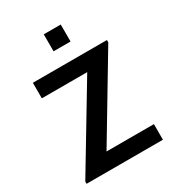

<svg xmlns="http://www.w3.org/2000/svg" viewBox="-220 -1080 1105 1209"><g transform="rotate(-30 332.0 -475.0)"><path d="M410.5 -826.5H287V-950H410.5ZM50 0V-16.5L405 -607H75V-720H613.5V-703L260.5 -113.5H605V0Z"/></g></svg>

Font: Vortex Mix
Style: Bold
Weight: 700
Designer: Mikhail Sharanda
Foundry: Mikhail Sharanda
Version: Version 4.504;Glyphs 3.1.2 (3151)